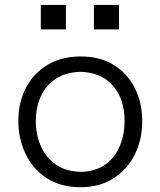

<svg xmlns="http://www.w3.org/2000/svg" viewBox="-20 -762 662 793"><path d="M313.5 11.2Q229.5 11.2 172.1 -26.9Q114.7 -64.9 85.2 -127.2Q55.7 -189.5 55.7 -261.7Q55.7 -339.4 87.4 -399.7Q119.1 -460 176.8 -494.4Q234.4 -528.8 312.5 -528.8Q393.1 -528.8 450 -493.7Q506.8 -458.5 537.1 -397.9Q567.4 -337.4 567.4 -261.7Q567.4 -185.1 536.4 -123.3Q505.4 -61.5 448.2 -25.1Q391.1 11.2 313.5 11.2ZM313.5 -52.2Q376 -53.7 416 -83.3Q456.1 -112.8 475.3 -160.2Q494.6 -207.5 494.6 -261.7Q494.6 -352.1 447.3 -407.2Q399.9 -462.4 313.5 -465.3Q252 -463.9 210.7 -436.8Q169.4 -409.7 148.7 -364.3Q127.9 -318.8 127.9 -261.7Q127.9 -207.5 147.9 -160.4Q168 -113.3 209.2 -83.5Q250.5 -53.7 313.5 -52.2ZM367.9 -741.5H471.5V-640.6H367.9ZM148.6 -741.5H252.3V-640.6H148.6Z"/></svg>

Font: Pinar-DS3-FD Regular
Style: Regular
Weight: 400
Designer: Amin Abedi
Version: Version 3.000